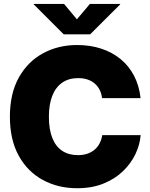

<svg xmlns="http://www.w3.org/2000/svg" viewBox="-20 -973 785 1003"><path d="M382.8 10.3Q283.2 10.3 203.6 -33Q124 -76.2 77.9 -159.4Q31.7 -242.7 31.7 -363.3Q31.7 -484.9 78.6 -568.4Q125.5 -651.9 205.1 -694.8Q284.7 -737.8 382.8 -737.8Q451.2 -737.8 508.5 -719Q565.9 -700.2 609.6 -664.6Q653.3 -628.9 680.2 -577.4Q707 -525.9 714.4 -460.4H513.2Q510.3 -484.4 500.5 -503.7Q490.7 -522.9 474.9 -536.6Q459 -550.3 437.3 -557.6Q415.5 -564.9 388.2 -564.9Q338.9 -564.9 304.7 -541Q270.5 -517.1 252.9 -471.9Q235.4 -426.8 235.4 -363.3Q235.4 -297.4 253.2 -252.4Q271 -207.5 304.9 -185.1Q338.9 -162.6 387.7 -162.6Q414.6 -162.6 436 -169.9Q457.5 -177.2 473.9 -190.9Q490.2 -204.6 500.2 -223.9Q510.3 -243.2 514.2 -267.1H714.8Q710.9 -217.3 687.7 -168.5Q664.6 -119.6 622.8 -79.1Q581.1 -38.6 521 -14.2Q460.9 10.3 382.8 10.3ZM314.5 -952.6 381.8 -872.1 449.7 -952.6H607.9V-950.2L450.7 -793.5H313L156.2 -950.2V-952.6Z"/></svg>

Font: Inter 17pt Black
Style: Regular
Weight: 900
Version: Version 4.001;git-66647c0bb